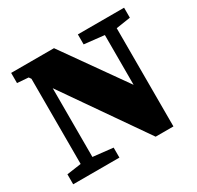

<svg xmlns="http://www.w3.org/2000/svg" viewBox="-142 -817 1009 982"><g transform="rotate(-30 362.5 -326.0)"><path d="M428 -593V-652H701V-593L616 -580V0H511L179 -478V-72L297 -59V0H24V-59L109 -71V-574L100 -587L34 -592V-652H287L546 -286V-580Z"/></g></svg>

Font: Source Serif 4 Black
Style: Regular
Weight: 900
Designer: Frank Grießhammer
Foundry: Adobe
Version: Version 4.005;hotconv 1.1.0;makeotfexe 2.6.0